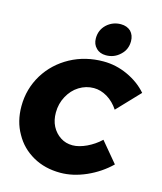

<svg xmlns="http://www.w3.org/2000/svg" viewBox="-139 -1062 992 1177"><g transform="rotate(15 357.5 -474.0)"><path d="M591 -680C541 -703 490 -714 437 -714C361 -714 291 -697 228 -663C164 -628 114 -581 77 -521C40 -460 21 -393 21 -319C21 -255 35 -198 64 -148C92 -97 131 -58 182 -29C233 0 291 14 356 14C409 14 463 2 520 -23C576 -48 625 -81 667 -122L560 -250C534 -225 505 -206 474 -191C442 -176 412 -168 385 -168C356 -168 331 -175 308 -190C285 -205 267 -225 254 -250C241 -275 235 -304 235 -336C235 -374 244 -409 261 -440C278 -471 300 -496 329 -514C358 -532 389 -541 422 -541C451 -541 479 -533 508 -516C536 -499 560 -475 579 -446L715 -589C682 -627 641 -657 591 -680ZM544 -939C528 -954 507 -962 481 -962C446 -962 416 -950 391 -927C366 -903 354 -874 354 -839C354 -814 362 -793 378 -778C393 -762 414 -754 440 -754C475 -754 505 -766 530 -790C555 -813 567 -842 567 -877C567 -902 559 -923 544 -939Z"/></g></svg>

Font: Argentum Sans ExtraBold
Style: Italic
Weight: 800
Italic angle: -11.3°
Designer: Julieta Ulanovsky
Foundry: Julieta Ulanovsky
Version: Version 5.001;February 15, 2019;FontCreator 11.5.0.2425 64-b